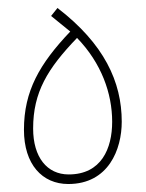

<svg xmlns="http://www.w3.org/2000/svg" viewBox="-20 -461 365 481"><path d="M151 0C252 0 285 -87 285 -156C285 -256 241 -351 124 -441L108 -421L156 -382C79 -301 40 -233 40 -136C40 -49 86 0 151 0ZM152 -24C98 -24 63 -67 63 -139C63 -230 99 -289 173 -366C234 -303 261 -227 261 -156C261 -89 234 -24 152 -24Z"/></svg>

Font: Noto Sans Arabic UI XCn Th
Style: Regular
Weight: 100
Width: 2
Designer: Monotype Design Team, Nadine Chahine and Nizar Qandah
Foundry: Monotype Imaging Inc.
Version: Version 2.010